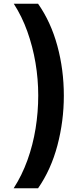

<svg xmlns="http://www.w3.org/2000/svg" viewBox="-20 -852 433 1037"><path d="M53.6 165Q98.6 95.3 128.2 13.1Q157.8 -69 172.2 -157.9Q186.5 -246.7 186.5 -336.3Q186.5 -425 171.7 -512.8Q156.8 -600.6 127.7 -682Q98.6 -763.3 54.3 -832H185.5Q254.9 -733 289.8 -604.3Q324.8 -475.6 324.8 -335Q324.8 -198.1 290.2 -66.9Q255.5 64.3 185.5 165H53.6Z"/></svg>

Font: Noto Sans Oriya
Style: Regular
Weight: 400
Designer: Amélie Bonet and Sol Matas
Foundry: Google LLC
Version: Version 2.006